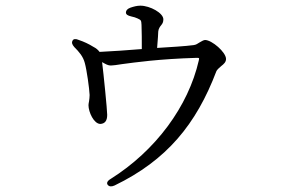

<svg xmlns="http://www.w3.org/2000/svg" viewBox="-20 -591 1040 677"><path d="M360 61C365 67 373 68 384 63C568 -26 672 -153 743 -340C745 -345 753 -352 760 -358C769 -365 777 -372 777 -383C777 -407 727 -450 703 -450C698 -450 690 -445 683 -441C677 -437 671 -433 663 -432C634 -428 581 -425 534 -422L537 -461C537 -468 538 -474 538 -480C539 -490 544 -497 549 -503C553 -508 556 -513 556 -523C556 -545 509 -571 475 -571C463 -571 452 -568 440 -564C429 -560 424 -554 424 -547C424 -540 430 -536 443 -533C452 -531 459 -529 465 -526C478 -520 478 -519 479 -503C480 -484 480 -444 480 -418C432 -414 373 -410 331 -408C326 -415 319 -421 309 -426C293 -436 276 -444 258 -450C247 -455 239 -454 236 -448C232 -441 234 -434 242 -425C259 -408 273 -392 279 -369C286 -344 295 -279 296 -256C296 -249 295 -241 294 -234C293 -229 292 -224 292 -220C292 -196 311 -154 334 -154C349 -155 358 -164 358 -186C358 -203 345 -333 340 -372C354 -364 361 -360 371 -360C378 -360 392 -362 411 -365C457 -371 539 -383 672 -387C683 -387 683 -387 681 -378C644 -216 529 -60 370 40C358 47 355 55 360 61Z"/></svg>

Font: 寒蝉锦书宋
Style: Regular
Weight: 400
Designer: 寒蝉锦书宋{Warren} 思源宋体{Ryoko NISHIZUKA 西塚涼子 (kana & ideographs); Frank Grießhammer (Latin, Greek & Cyrillic); Wenlong ZHANG 
Foundry: Adobe & ChillType
Version: Version 2.000;Glyphs 3.1.1 (3135)